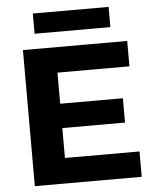

<svg xmlns="http://www.w3.org/2000/svg" viewBox="-57 -880 750 928"><g transform="rotate(-5 318.5 -416.0)"><path d="M74.2 0V-660.2H580.1V-537.1H231V-386.2H535.2V-268.1H231V-123H592.8V0ZM137.2 -733.9V-832H504.9V-733.9Z"/></g></svg>

Font: Human Sans
Style: Bold
Weight: 700
Designer: Tim Radville
Foundry: Continuum
Version: Version 1.000;FEAKit 1.0